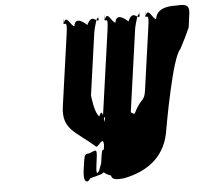

<svg xmlns="http://www.w3.org/2000/svg" viewBox="-57 -887 1053 974"><g transform="rotate(-5 469.5 -400.0)"><path d="M866 -825C843 -825 776 -824 768 -766C750 -766 733 -834 716 -785C716 -785 722 -842 714 -784C722 -774 736 -804 725 -728L680 -408C672 -352 657 -376 618 -298C605 -290 597 -334 583 -267C583 -267 601 -323 593 -265L658 -728C661 -746 684 -832 686 -784C686 -784 692 -843 684 -785C673 -776 653 -824 627 -766C627 -766 569 -824 561 -766C543 -766 525 -834 508 -785C508 -785 514 -842 506 -784C514 -774 528 -804 517 -728L452 -266C452 -266 472 -326 464 -268C460 -277 457 -349 438 -299C413 -319 405 -411 405 -408L450 -728C453 -746 475 -832 477 -784C477 -784 484 -843 476 -785C465 -776 444 -824 418 -766C418 -766 360 -824 352 -766C334 -766 316 -834 299 -785C299 -785 305 -842 297 -784C305 -774 320 -804 309 -728L258 -366C241 -247 314 -232 409 -147C421 -144 449 -203 449 -151L441 -94C432 -77 419 -41 412 -23C398 -5 395 -10 406 -87C415 -148 400 -125 368 -116C345 -116 346 -111 335 -34C325 36 353 31 362 13C359 7 430 -2 432 -13C448 -13 481 -62 488 -54C496 -112 498 -116 475 -116C445 -124 439 -148 432 -100L422 -28C455 10 474 -1 472 10C477 27 499 28 534 25C668 -1 753 -75 771 -206C773 -217 834 -565 877 -603C893 -633 916 -679 929 -710L938 -778C946 -835 907 -825 866 -825Z"/></g></svg>

Font: Hussar Przerywany
Style: Obl
Weight: 400
Foundry: Cannot Into Space Fonts
Version: Version 0.982